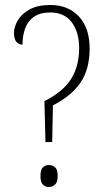

<svg xmlns="http://www.w3.org/2000/svg" viewBox="-20 -744 424 769"><path d="M158 -339Q232 -376 264.5 -427.5Q297 -479 297 -551Q297 -615 267.5 -654.5Q238 -694 182 -694Q140 -694 115.5 -676.5Q91 -659 80.5 -629.5Q70 -600 70 -565Q56 -565 46 -576Q36 -587 36 -612Q36 -636 51 -662Q66 -688 98 -706Q130 -724 182 -724Q253 -724 296 -678Q339 -632 339 -550Q339 -466 302 -412.5Q265 -359 192 -322L189 -175H162ZM175 5Q162 5 152 -4.5Q142 -14 142 -39Q142 -65 152 -74Q162 -83 175 -83Q190 -83 200.5 -74Q211 -65 211 -39Q211 -14 200.5 -4.5Q190 5 175 5Z"/></svg>

Font: Noto Serif Lao Condensed ExtraLight
Style: Regular
Weight: 200
Width: 3
Designer: Monotype Design Team
Foundry: Monotype Imaging Inc.
Version: Version 2.003; ttfautohint (v1.8.4.7-5d5b)